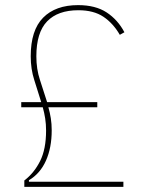

<svg xmlns="http://www.w3.org/2000/svg" viewBox="-20 -730 562 750"><path d="M75 0V-25Q113 -54 136.5 -100.5Q160 -147 160 -220Q160 -245 156.5 -267.5Q153 -290 147 -311H63V-331H141Q128 -374 114 -417Q100 -460 100 -510Q100 -612 148.5 -661Q197 -710 285 -710Q353 -710 396.5 -681.5Q440 -653 466 -604L448 -594Q422 -639 384 -664.5Q346 -690 286 -690Q206 -690 164 -646.5Q122 -603 122 -510Q122 -460 136 -418Q150 -376 164 -331H360V-311H169Q175 -290 178.5 -268Q182 -246 182 -221Q182 -153 159.5 -102.5Q137 -52 93 -26V-20H462V0Z"/></svg>

Font: IBM Plex Sans Condensed Thin
Style: Regular
Weight: 100
Width: 3
Designer: Mike Abbink, Paul van der Laan, Pieter van Rosmalen
Foundry: Bold Monday
Version: Version 1.3